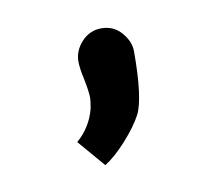

<svg xmlns="http://www.w3.org/2000/svg" viewBox="-39 -148 327 292"><g transform="rotate(-10 124.5 -2.0)"><path d="M96 12Q98 0 98 -4Q98 -13 94 -33Q90 -51 90 -61Q90 -78 102.5 -91.5Q115 -105 133 -105Q152 -105 164 -91Q176 -77 176 -62Q176 10 164 34Q155 51 137 71Q119 91 103 101L67 59Q89 40 96 12Z"/></g></svg>

Font: Bellota
Style: Bold
Weight: 700
Designer: Kemie Guaida
Foundry: Kemie Guaida
Version: Version 4.001